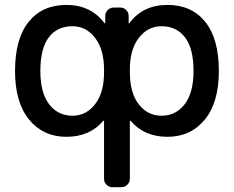

<svg xmlns="http://www.w3.org/2000/svg" viewBox="-20 -576 964 792"><path d="M778.3 -283.2Q778.3 -376 743.2 -421.9Q708 -467.8 646.5 -467.8Q589.8 -467.8 552.7 -419.9Q515.6 -372.1 515.6 -288.1V-278.3Q515.6 -193.4 552.2 -146Q588.9 -98.6 646.5 -98.6Q705.1 -98.6 741.7 -146Q778.3 -193.4 778.3 -283.2ZM146.5 -283.2Q146.5 -193.4 182.6 -146Q218.8 -98.6 279.3 -98.6Q335 -98.6 372.1 -146Q409.2 -193.4 409.2 -278.3V-288.1Q409.2 -372.1 372.1 -419.9Q335 -467.8 279.3 -467.8Q215.8 -467.8 181.2 -421.9Q146.5 -376 146.5 -283.2ZM411.1 -480.5Q412.1 -479.5 413.1 -479.5Q414.1 -479.5 414.1 -480.5V-509.8Q414.1 -524.4 424.3 -534.7Q434.6 -544.9 449.2 -544.9H476.6Q490.2 -544.9 500.5 -534.7Q510.7 -524.4 510.7 -509.8V-480.5Q510.7 -479.5 511.7 -479.5Q512.7 -479.5 513.7 -480.5Q569.3 -555.7 670.9 -555.7Q770.5 -555.7 826.7 -485.8Q882.8 -416 882.8 -283.2Q882.8 -153.3 824.7 -82.5Q766.6 -11.7 670.9 -11.7Q574.2 -11.7 518.6 -78.1Q517.6 -78.1 516.6 -78.1Q515.6 -78.1 515.6 -76.2V162.1Q515.6 175.8 505.4 186Q495.1 196.3 480.5 196.3H443.4Q429.7 196.3 419.4 186Q409.2 175.8 409.2 162.1V-76.2Q409.2 -78.1 408.2 -78.1Q407.2 -78.1 406.2 -78.1Q350.6 -11.7 253.9 -11.7Q158.2 -11.7 100.1 -82.5Q42 -153.3 42 -283.2Q42 -416 98.1 -485.8Q154.3 -555.7 253.9 -555.7Q354.5 -555.7 411.1 -480.5Z"/></svg>

Font: Gen Jyuu GothicL Medium
Style: Regular
Weight: 500
Designer: [Source Han Sans]
Ryoko NISHIZUKA  (kana & ideographs); Paul D. Hunt (Latin, Greek & Cyrillic); Wenlong ZHANG  (bopomofo
Version: Version 1.002.20150607